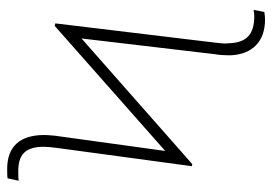

<svg xmlns="http://www.w3.org/2000/svg" viewBox="-133 -624 767 541"><g transform="rotate(-90 250.5 -353.5)"><path d="M52.7 -196.3 103.5 -571.3Q107.4 -597.2 107.4 -618.2Q106.4 -653.3 90.3 -669.4Q74.2 -685.5 39.1 -685.5Q19.5 -685.5 11.7 -684.6L18.6 -715.8Q25.4 -716.8 44.9 -716.8Q92.3 -716.8 116.5 -690.2Q140.6 -663.6 140.6 -612.3Q140.6 -604.5 138.7 -583L95.7 -271.5L448.2 -583L455.1 -581.1L400.4 -127Q398.4 -109.4 398.4 -101.6L399.4 -87.9Q400.9 -54.2 418.9 -37.4Q437 -20.5 475.6 -20.5Q481.4 -20.5 493.2 -22.5L487.3 7.8Q473.6 9.8 466.8 9.8Q419.9 9.8 393.8 -15.4Q367.7 -40.5 365.2 -85.9Q365.2 -115.2 368.2 -130.9L412.6 -507.3L58.6 -195.3Z"/></g></svg>

Font: Pretendard GOV Thin
Style: Regular
Weight: 100
Designer: Base glyphs from Inter by Rasmus Andersson; Hangeul glyphs from Noto Sans CJK(Source Han Sans) by Jang Soo-young and Kan
Foundry: Kil Hyung-jin
Version: Version 1.309